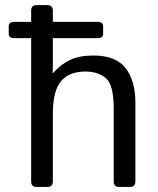

<svg xmlns="http://www.w3.org/2000/svg" viewBox="-20 -741 625 761"><path d="M36.6 -589.8Q14.6 -589.8 14.6 -606.9V-637.2Q14.6 -654.3 36.6 -654.3H103.5V-698.7Q103.5 -720.7 125.5 -720.7H167.5Q189.5 -720.7 189.5 -698.7V-654.3H366.7Q388.7 -654.3 388.7 -637.2V-606.9Q388.7 -589.8 366.7 -589.8H189.5V-481Q189.5 -466.3 188.5 -451.7H190.4Q222.2 -486.8 258.8 -503.9Q295.4 -521 350.1 -521Q439 -521 477.8 -470.9Q516.6 -420.9 516.6 -334V-22Q516.6 0 494.6 0H452.6Q430.7 0 430.7 -22V-310.5Q430.7 -406.2 398.9 -431.9Q367.2 -457.5 318.4 -457.5Q254.9 -457.5 222.2 -419.7Q189.5 -381.8 189.5 -290V-22Q189.5 0 167.5 0H125.5Q103.5 0 103.5 -22V-589.8Z"/></svg>

Font: Istok
Style: Regular
Weight: 500
Designer: Andrey V. Panov
Foundry: Andrey V. Panov
Version: Version 1.0.3